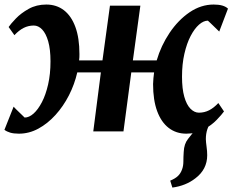

<svg xmlns="http://www.w3.org/2000/svg" viewBox="-24 -579 1025 846"><path d="M735.5 247.5 726 217Q748 208 760 196.5Q772 185 778 168Q784 152.5 784 132.5Q784 112.5 785.5 90.5Q787 55 804.5 33.2Q822 11.5 836 -6.5L912 -49Q896.5 -30 889.8 -10Q883 10 883 34Q883.5 48 886.2 67.5Q889 87 889 105Q889 136 875.8 161.8Q862.5 187.5 836.5 207Q816 223 790.8 233.2Q765.5 243.5 735.5 247.5ZM59.5 10Q36.5 10 21.2 5.5Q6 1 -4.5 -7L36 -109Q40 -104.5 46.2 -98.2Q52.5 -92 59.8 -85Q67 -78 73.5 -71.8Q80 -65.5 84.5 -61Q104 -61 123.8 -78.5Q143.5 -96 160.5 -128.5Q177.5 -161 188 -206.8Q198.5 -252.5 198.5 -308.5Q198.5 -361.5 188.5 -396.5Q178.5 -431.5 161.8 -449Q145 -466.5 125 -466.5Q101 -466.5 80.2 -456Q59.5 -445.5 39.5 -424L14 -460Q23.5 -474 46 -497.5Q68.5 -521 102.5 -540Q136.5 -559 180 -559Q225 -559 257.8 -533.8Q290.5 -508.5 308.2 -460Q326 -411.5 326 -341Q326 -334 325.8 -327Q325.5 -320 324.5 -313H427.5L460.5 -554H594.5L561.5 -313H666.5Q685.5 -378 723.2 -434.2Q761 -490.5 811.2 -524.8Q861.5 -559 917.5 -559Q940 -559 955.5 -554.5Q971 -550 980.5 -541L942 -440Q937 -444.5 930.5 -451Q924 -457.5 917 -464.2Q910 -471 903.5 -477.2Q897 -483.5 892 -488Q873 -488 853 -470.5Q833 -453 816 -420.5Q799 -388 788.5 -342.2Q778 -296.5 778 -241Q778 -188 788 -152.8Q798 -117.5 815.2 -100Q832.5 -82.5 852.5 -82.5Q876.5 -82.5 897.2 -93Q918 -103.5 938 -125L963 -88Q953.5 -74.5 931 -51Q908.5 -27.5 874.5 -8.8Q840.5 10 797 10Q752.5 10 719.5 -15.2Q686.5 -40.5 668.5 -89.2Q650.5 -138 650.5 -208.5Q651 -221 652 -234Q653 -247 655 -260H554.5L520 0H387L420.5 -260H316.5Q304.5 -207.5 279.8 -159Q255 -110.5 220.5 -72.5Q186 -34.5 145 -12.2Q104 10 59.5 10Z"/></svg>

Font: Merriweather 20pt
Style: Bold Italic
Weight: 700
Italic angle: -7.8°
Version: Version 2.101